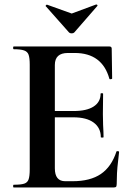

<svg xmlns="http://www.w3.org/2000/svg" viewBox="-20 -831 592 851"><path d="M223.1 -85Q223.1 -27.8 269 -27.8H301.8Q379.9 -27.8 427 -59.8Q474.1 -91.8 496.1 -159.2Q496.1 -161.1 502 -161.1Q507.8 -161.1 507.8 -157.2Q498 -79.1 498 -43.2Q498 -7.3 495.1 -3.7Q492.2 0 482.9 0H41Q38.1 0 38.1 -6.1Q38.1 -12.2 41 -12.2Q73.2 -12.2 87.6 -17.1Q102.1 -22 106.9 -36.4Q111.8 -50.8 111.8 -81.1V-543.9Q111.8 -573.7 106.9 -587.9Q102.1 -602.1 86.9 -607.4Q71.8 -612.8 41 -612.8Q38.1 -612.8 38.1 -618.9Q38.1 -625 41 -625H464.8Q474.6 -625 475.1 -616.2L477.1 -482.9Q477.1 -481 471.4 -480Q465.8 -479 464.8 -481.9Q433.1 -596.2 311 -596.2H280.8Q223.1 -596.2 223.1 -543V-338.9H306.2Q364.3 -338.9 395 -358.9Q425.8 -378.9 425.8 -415Q425.8 -418 431.4 -418Q437 -418 437 -415L436 -325.2L437 -276.9Q439 -242.7 439 -223.1Q439 -221.2 432.9 -221.2Q426.8 -221.2 426.8 -223.1Q426.8 -264.2 395.3 -287.6Q363.8 -311 305.2 -311H223.1ZM182.1 -803.7V-804.2Q182.1 -806.2 184.6 -808.6Q187 -811 189 -810.1L297.9 -771L405.8 -811H407.2Q410.2 -811 411.6 -808.6Q413.1 -806.2 411.1 -804.2L309.1 -687Q305.2 -683.1 297.6 -683.1Q290 -683.1 286.1 -687L183.1 -803.2Q182.1 -803.2 182.1 -803.7Z"/></svg>

Font: Cormorant-Bold
Style: Bold
Weight: 700
Designer: Christian Thalmann (Catharsis Fonts)
Version: Version 3.000